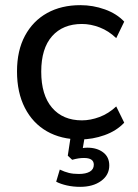

<svg xmlns="http://www.w3.org/2000/svg" viewBox="-20 -532 537 745"><path d="M292 9Q217 9 162 -22.5Q107 -54 76.5 -113.5Q46 -173 46 -255Q46 -336 77 -393.5Q108 -451 163 -481.5Q218 -512 292 -512Q341 -512 387 -495.5Q433 -479 462 -448L431 -384Q402 -412 367 -425.5Q332 -439 298 -439Q224 -439 182 -391.5Q140 -344 140 -254Q140 -163 182 -114Q224 -65 298 -65Q331 -65 366 -78Q401 -91 431 -119L462 -56Q432 -24 385.5 -7.5Q339 9 292 9ZM291 193Q264 193 239.5 187.5Q215 182 198 173L212 126Q231 135 247.5 139Q264 143 286 143Q313 143 328.5 134Q344 125 344 107Q344 81 306 81Q295 81 285 82.5Q275 84 260 88L243 72L257 -20H312L299 56L273 48Q284 45 296.5 43Q309 41 319 41Q356 41 380 59Q404 77 404 110Q404 147 372.5 170Q341 193 291 193Z"/></svg>

Font: Mulish ExtraLight Medium
Style: Regular
Weight: 500
Version: Version 3.603